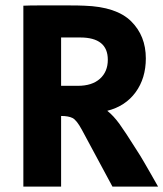

<svg xmlns="http://www.w3.org/2000/svg" viewBox="-20 -687 602 707"><path d="M66 0V-666Q89 -667 118 -667Q147 -667 178 -667Q209 -667 239 -667Q269 -667 291 -666Q409 -662 463 -608.5Q517 -555 517 -472Q517 -399 479.5 -347.5Q442 -296 375 -279Q398 -261 420 -230.5Q442 -200 479 -141Q498 -112 510.5 -90Q523 -68 535 -47.5Q547 -27 562 0H394L281 -210Q262 -245 247 -252.5Q232 -260 205 -260V0ZM205 -371H267Q319 -371 348 -397Q377 -423 377 -467Q377 -549 275 -549H205Z"/></svg>

Font: Secular One
Style: Regular
Weight: 400
Designer: Michal Sahar
Foundry: Hagilda
Version: Version 1.002; ttfautohint (v1.8.4.7-5d5b);gftools[0.9.29]